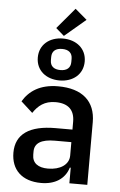

<svg xmlns="http://www.w3.org/2000/svg" viewBox="-63 -1013 665 1068"><g transform="rotate(5 269.0 -479.0)"><path d="M263 -814 217 -854 315 -970 381 -914ZM260 -565C185 -565 129 -610 129 -682C129 -754 185 -799 260 -799C335 -799 391 -754 391 -682C391 -610 335 -565 260 -565ZM260 -623C296 -623 317 -640 317 -673V-691C317 -724 296 -741 260 -741C224 -741 203 -724 203 -691V-673C203 -640 224 -623 260 -623ZM256 -532C155 -532 95 -490 60 -431L125 -372C152 -413 188 -443 249 -443C322 -443 356 -407 356 -343V-299H262C117 -299 40 -247 40 -143C40 -48 100 12 208 12C284 12 340 -22 360 -87H365V0H465V-350C465 -467 391 -532 256 -532ZM356 -154C356 -103 307 -71 239 -71C184 -71 151 -94 151 -141V-159C151 -206 189 -229 264 -229H356V-154Z"/></g></svg>

Font: Plexus Sans Medium
Style: Regular
Weight: 500
Version: Version 2.001;PS 002.001;hotconv 1.0.70;makeotf.lib2.5.58329